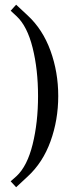

<svg xmlns="http://www.w3.org/2000/svg" viewBox="-20 -680 298 808"><path d="M24.9 83 49.8 61Q94.7 19 117.4 -72.8Q140.1 -164.6 140.1 -275.9Q140.1 -387.2 117.4 -478.5Q94.7 -569.8 49.8 -611.8L24.9 -634.8L47.9 -660.2L96.2 -615.2Q159.7 -556.6 192.4 -466.6Q225.1 -376.5 225.1 -275.9Q225.1 -175.3 192.6 -85.4Q160.2 4.4 96.2 63L47.9 107.9Z"/></svg>

Font: Resagokr
Style: Regular
Weight: 500
Designer: gluk
Foundry: gluk
Version: Version 0.95